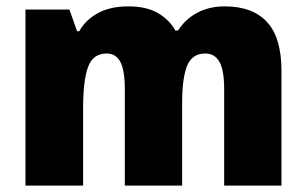

<svg xmlns="http://www.w3.org/2000/svg" viewBox="-20 -583 963 603"><path d="M686 -563Q773 -563 818.5 -514Q864 -465 864 -360V0H684V-303Q684 -363 669 -389Q654 -415 625 -415Q583 -415 567.5 -376Q552 -337 552 -260V0H372V-303Q372 -362 358 -388.5Q344 -415 315 -415Q272 -415 256.5 -372.5Q241 -330 241 -244V0H60V-553H198L222 -485H229Q248 -520 287 -541.5Q326 -563 383 -563Q439 -563 475 -542.5Q511 -522 531 -487H539Q562 -523 599.5 -543Q637 -563 686 -563Z"/></svg>

Font: Noto Sans Gujarati SemiCondensed Black
Style: Regular
Weight: 900
Width: 4
Designer: Jelle Bosma - Monotype Design Team, Universal Thirst
Foundry: Monotype Imaging Inc.
Version: Version 2.106; ttfautohint (v1.8.4.7-5d5b)